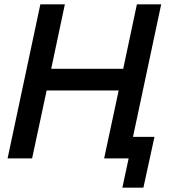

<svg xmlns="http://www.w3.org/2000/svg" viewBox="-20 -730 808 885"><path d="M723 -710H611L548 -413H216L279 -710H166L15 0H128L195 -313H527L460 0H573L544 135H641L692 -99H593Z"/></svg>

Font: FIGSv2-sans-serif SmBold Italic
Style: Regular
Weight: 600
Italic angle: -12°
Designer: Matt McInerney, Pablo Impallari, Rodrigo Fuenzalida
Foundry: Matt McInerney, Pablo Impallari, Rodrigo Fuenzalida
Version: Version 4.020;hotconv 1.0.109;makeotfexe 2.5.65596